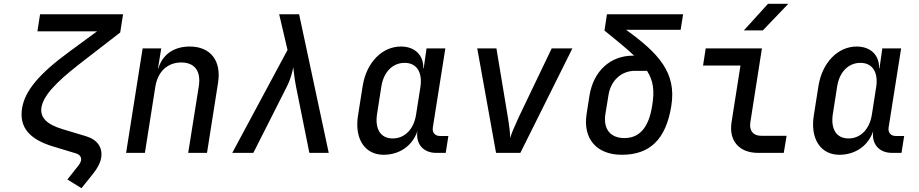

<svg xmlns="http://www.w3.org/2000/svg" viewBox="-20 -805 4840 1011"><path d="M409 186 470 110C494 80 509 51 513 24C521 -28 493 -70 432 -88L309 -125C226 -150 191 -186 198 -238C208 -300 270 -368 401 -470L613 -634L628 -730H191L177 -640H491L348 -535C185 -416 111 -327 96 -234C81 -135 134 -71 262 -33L381 3C400 9 409 22 407 39C405 47 401 57 392 68L335 140Z M644 0H743L798 -349C811 -429 863 -476 934 -476C1004 -476 1039 -432 1027 -352L971 0H1070L1128 -368C1147 -486 1088 -560 979 -560C895 -560 835 -517 814 -445H812L829 -550H731Z M1203 0H1314L1490 -348C1512 -392 1521 -431 1524 -452C1527 -431 1530 -392 1539 -348L1609 0H1711L1555 -730H1450L1494 -542Z M2000 10C2085 10 2153 -39 2178 -115C2168 -48 2208 0 2277 0H2327L2341 -89H2296C2271 -89 2255 -107 2259 -133L2325 -550H2226L2211 -445H2209C2211 -514 2165 -560 2091 -560C1992 -560 1910 -476 1890 -354L1865 -196C1846 -74 1901 10 2000 10ZM2048 -76C1985 -76 1954 -124 1965 -202L1988 -349C2000 -426 2047 -474 2111 -474C2173 -474 2205 -426 2194 -349L2171 -202C2159 -124 2111 -76 2048 -76Z M2592 0H2720L2994 -550H2885L2712 -189C2692 -146 2673 -102 2666 -78C2667 -102 2661 -146 2654 -189L2594 -550H2493Z M3254 10C3403 10 3487 -72 3515 -248C3543 -423 3448 -524 3277 -648H3564L3577 -730H3176L3163 -644C3229 -591 3280 -549 3319 -512H3313C3194 -512 3105 -431 3084 -302L3069 -206C3048 -74 3122 10 3254 10ZM3268 -78C3195 -78 3155 -124 3168 -206L3184 -304C3196 -381 3252 -432 3323 -432H3387C3421 -379 3427 -326 3414 -248C3395 -126 3342 -78 3268 -78Z M3897 -645H3997L4131 -785H4024ZM3972 0H4107L4122 -90H3988C3946 -90 3924 -117 3931 -161L3992 -550H3696L3682 -460H3879L3832 -161C3817 -64 3872 0 3972 0Z M4400 10C4485 10 4553 -39 4578 -115C4568 -48 4608 0 4677 0H4727L4741 -89H4696C4671 -89 4655 -107 4659 -133L4725 -550H4626L4611 -445H4609C4611 -514 4565 -560 4491 -560C4392 -560 4310 -476 4290 -354L4265 -196C4246 -74 4301 10 4400 10ZM4448 -76C4385 -76 4354 -124 4365 -202L4388 -349C4400 -426 4447 -474 4511 -474C4573 -474 4605 -426 4594 -349L4571 -202C4559 -124 4511 -76 4448 -76Z"/></svg>

Font: JetBrains Mono Medium
Style: Italic
Weight: 436
Italic angle: -9°
Monospace: yes
Designer: Philipp Nurullin, Konstantin Bulenkov
Foundry: JetBrains
Version: Version 2.305